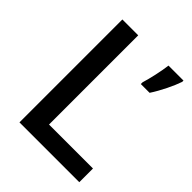

<svg xmlns="http://www.w3.org/2000/svg" viewBox="-202 -828 942 942"><g transform="rotate(45 269.0 -357.0)"><path d="M95 0H510V-95H205V-714H95ZM519 -705V-714H415C410 -671 395 -605 383 -566V-554H444C475 -601 506 -666 519 -705Z"/></g></svg>

Font: Noto Sans Balinese Medium
Style: Regular
Weight: 500
Designer: Aditya Bayu, David Williams
Foundry: David Williams
Version: Version 2.005